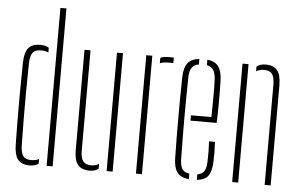

<svg xmlns="http://www.w3.org/2000/svg" viewBox="-54 -881 1514 969"><g transform="rotate(5 703.0 -397.0)"><path d="M49.5 -92Q48.5 -143 48 -193Q47.5 -243 47.5 -293.5Q47.5 -344 48 -397.2Q48.5 -450.5 49.5 -508Q50.5 -560.5 69.5 -583Q88.5 -605.5 129 -605.5Q143 -605.5 153.8 -602.8Q164.5 -600 173 -594.5V-570Q157.5 -578 134 -578Q106 -578 93.5 -562.2Q81 -546.5 80 -509Q78.5 -430 78.2 -360.2Q78 -290.5 78.2 -224.8Q78.5 -159 80 -91Q81 -54 93 -38Q105 -22 133 -22Q156.5 -22 173 -30.5V-7Q164.5 -1 153.2 2.2Q142 5.5 128 5.5Q87.5 5.5 69 -17.2Q50.5 -40 49.5 -92ZM214 0V-800H244.5V0Z M353.5 -92V-600H384V-91Q384 -54 396.8 -38Q409.5 -22 437.5 -22Q459 -22 477 -32.5V-8Q458 5.5 432.5 5.5Q392 5.5 372.8 -17.2Q353.5 -40 353.5 -92ZM518 0V-600H548.5V0Z M666.5 0V-600H697V0ZM738 -565.5V-592.5Q753 -600.5 779.5 -600.5Q786 -600.5 793 -600.2Q800 -600 806 -600V-572.5H779.5Q754 -572.5 738 -565.5Z M857 -92Q856 -142.5 855.5 -194.8Q855 -247 855 -299.5Q855 -352 855.5 -404.2Q856 -456.5 857 -507Q858.5 -554 876.5 -577Q894.5 -600 935 -604.5V-576.5Q910.5 -572 899.5 -556Q888.5 -540 887.5 -509Q886.5 -448 886 -397.8Q885.5 -347.5 885.5 -300.5Q885.5 -253.5 886 -202.8Q886.5 -152 887.5 -90.5Q888.5 -56.5 899.5 -41.5Q910.5 -26.5 935 -23.5V4.5Q893.5 0.5 876 -22.5Q858.5 -45.5 857 -92ZM975.5 4.5V-23.5Q999 -27.5 1009.2 -42.5Q1019.5 -57.5 1021 -90.5Q1022 -112 1021.8 -137.5Q1021.5 -163 1020 -194.5H1050Q1051.5 -164.5 1051.8 -139Q1052 -113.5 1051 -92Q1049 -45.5 1032.8 -22.5Q1016.5 0.5 975.5 4.5ZM917.5 -290.5V-317.5H1021Q1022 -359.5 1022.2 -396.8Q1022.5 -434 1022.2 -462.8Q1022 -491.5 1021 -509Q1019 -540 1008.5 -556Q998 -572 975.5 -576.5V-604.5Q1014 -600 1031.5 -577.2Q1049 -554.5 1051 -507.5Q1051.5 -490.5 1052 -459.8Q1052.5 -429 1052.2 -386.2Q1052 -343.5 1050 -290.5Z M1154 0V-600H1184.5V0ZM1318.5 0V-509Q1318 -546.5 1305.8 -562.2Q1293.5 -578 1265 -578Q1254 -578 1244 -575.2Q1234 -572.5 1225.5 -567.5V-591.5Q1234.5 -598.5 1245.8 -602Q1257 -605.5 1270.5 -605.5Q1311 -605.5 1329.8 -583Q1348.5 -560.5 1349 -508V0Z"/></g></svg>

Font: Big Shoulders Stencil Display ExtraLight
Style: Regular
Weight: 250
Designer: Patric King
Foundry: XO Type Co
Version: Version 2.001